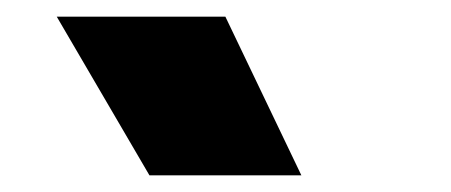

<svg xmlns="http://www.w3.org/2000/svg" viewBox="-20 -800 540 230"><path d="M341 -590H159L48 -780H250Z"/></svg>

Font: Tanohe Sans ExtraBold
Style: Regular
Weight: 800
Designer: Village Type and Design LLC & Cristiano Sobral
Foundry: Cooper Hewitt Smithsonian Design Museum
Version: Version 1.00;September 29, 2021;FontCreator 13.0.0.2655 64-b